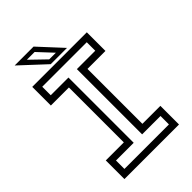

<svg xmlns="http://www.w3.org/2000/svg" viewBox="-250 -939 1031 1031"><g transform="rotate(-45 265.0 -424.0)"><path d="M57.5 0V-141.5H194.5V-558.5H57.5V-700H472V-558.5H335.5V-141.5H472V0ZM96 -38.5H434V-102.5H294.5V-598H434V-662.5H96V-598H230.5V-102.5H96ZM337.5 -716H214L72 -848H215.5ZM277 -740 199 -823.5H140L226.5 -740Z"/></g></svg>

Font: Tourney Thin
Style: Regular
Weight: 400
Version: Version 1.015